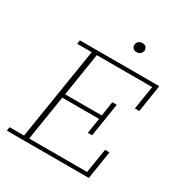

<svg xmlns="http://www.w3.org/2000/svg" viewBox="-171 -853 920 976"><g transform="rotate(30 289.0 -365.0)"><path d="M9 0 12 -22H97L183 -561H98L101 -583H567L542 -423H516L538 -561H213L173 -308H388L401 -393H427L396 -196H371L385 -286H169L127 -22H467L490 -165H516L490 0ZM380 -675Q365 -675 358.5 -683Q352 -691 352 -701Q352 -712 360 -721Q368 -730 384 -730Q399 -730 405.5 -722Q412 -714 412 -703Q412 -695 404 -685Q396 -675 380 -675Z"/></g></svg>

Font: Rokkitt SemiBold Thin
Style: Italic
Weight: 250
Italic angle: -9°
Version: Version 3.103